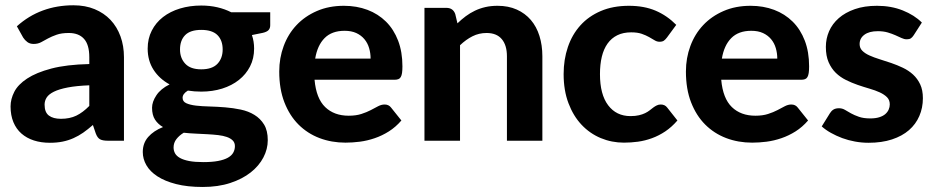

<svg xmlns="http://www.w3.org/2000/svg" viewBox="-20 -546 3630 745"><path d="M398 0Q378.5 0 368.2 -5.5Q358 -11 351.5 -28.5L340.5 -61Q321 -44 302.8 -31.2Q284.5 -18.5 264.8 -9.8Q245 -1 222.8 3.5Q200.5 8 173.5 8Q139.5 8 111.5 -1Q83.5 -10 63.2 -27.8Q43 -45.5 32 -72Q21 -98.5 21 -133Q21 -161.5 35.5 -189.8Q50 -218 85.2 -241.2Q120.5 -264.5 179.2 -280Q238 -295.5 326.5 -297.5V-324Q326.5 -372.5 306 -395.2Q285.5 -418 247 -418Q218.5 -418 199.5 -411.2Q180.5 -404.5 166.2 -396.8Q152 -389 139.5 -382.2Q127 -375.5 110.5 -375.5Q96 -375.5 86.2 -382.8Q76.5 -390 70 -400L45.5 -444Q91 -485 146 -505.2Q201 -525.5 265 -525.5Q311 -525.5 347.2 -510.5Q383.5 -495.5 408.8 -468.8Q434 -442 447.5 -405Q461 -368 461 -324V0ZM216.5 -85Q250.5 -85 276 -97.2Q301.5 -109.5 326.5 -135V-215Q276 -213 242.5 -206.5Q209 -200 189.2 -190.2Q169.5 -180.5 161.2 -167.8Q153 -155 153 -140Q153 -110 169.8 -97.5Q186.5 -85 216.5 -85Z M761 -524.5Q794 -524.5 823.2 -517.8Q852.5 -511 877 -498.5H1028.5V-448Q1028.5 -436 1021.8 -429Q1015 -422 999.5 -418.5L957.5 -410Q966 -385.5 966 -357.5Q966 -319 950.2 -288.2Q934.5 -257.5 907 -235.8Q879.5 -214 842 -202.2Q804.5 -190.5 761 -190.5Q747.5 -190.5 734.5 -191.5Q721.5 -192.5 709 -194.5Q688.5 -182 688.5 -166.5Q688.5 -152 702.8 -145.5Q717 -139 740.2 -136.2Q763.5 -133.5 793.2 -132.8Q823 -132 853.8 -129.5Q884.5 -127 914.2 -120.8Q944 -114.5 967.2 -100.2Q990.5 -86 1004.8 -62.5Q1019 -39 1019 -2Q1019 32.5 1002 65Q985 97.5 952.8 123Q920.5 148.5 873.5 164Q826.5 179.5 766.5 179.5Q707 179.5 663.2 168.2Q619.5 157 590.8 138.2Q562 119.5 548 95Q534 70.5 534 44Q534 9.5 555 -14.5Q576 -38.5 612.5 -53Q593 -64 581.5 -81.8Q570 -99.5 570 -128Q570 -151 586.8 -176.2Q603.5 -201.5 638 -218.5Q598.5 -240 575.8 -275.2Q553 -310.5 553 -357.5Q553 -396 568.8 -427Q584.5 -458 612.5 -479.8Q640.5 -501.5 678.5 -513Q716.5 -524.5 761 -524.5ZM891.5 21Q891.5 7.5 883 -1Q874.5 -9.5 860.2 -14.5Q846 -19.5 826.5 -21.8Q807 -24 785 -25.2Q763 -26.5 739.2 -27.5Q715.5 -28.5 693 -31Q675.5 -20.5 664.5 -6.2Q653.5 8 653.5 26Q653.5 38.5 659.2 49Q665 59.5 678.5 67Q692 74.5 714 78.8Q736 83 769 83Q803 83 826.5 78.5Q850 74 864.5 65.8Q879 57.5 885.2 46Q891.5 34.5 891.5 21ZM761 -277Q803.5 -277 823.8 -298.5Q844 -320 844 -354Q844 -389.5 823.8 -409.8Q803.5 -430 761 -430Q718.5 -430 698.5 -409.8Q678.5 -389.5 678.5 -354Q678.5 -320.5 698.8 -298.8Q719 -277 761 -277Z M1314.5 -523.5Q1364 -523.5 1405.8 -507.8Q1447.5 -492 1477.8 -462Q1508 -432 1524.8 -388.2Q1541.5 -344.5 1541.5 -288.5Q1541.5 -273 1540 -263Q1538.5 -253 1535 -247Q1531.5 -241 1525.5 -238.8Q1519.5 -236.5 1510 -236.5H1200.5Q1207 -164 1241.8 -130.5Q1276.5 -97 1333 -97Q1361.5 -97 1382.2 -103.8Q1403 -110.5 1418.8 -118.8Q1434.5 -127 1447.2 -133.8Q1460 -140.5 1472.5 -140.5Q1488.5 -140.5 1497.5 -128.5L1537.5 -78.5Q1515.5 -53 1489 -36.2Q1462.5 -19.5 1434 -9.8Q1405.5 0 1376.5 3.8Q1347.5 7.5 1320.5 7.5Q1266.5 7.5 1219.8 -10.2Q1173 -28 1138.2 -62.8Q1103.5 -97.5 1083.5 -149Q1063.5 -200.5 1063.5 -268.5Q1063.5 -321 1080.8 -367.5Q1098 -414 1130.5 -448.5Q1163 -483 1209.5 -503.2Q1256 -523.5 1314.5 -523.5ZM1317 -426.5Q1267.5 -426.5 1239.5 -398.2Q1211.5 -370 1203 -318.5H1418Q1418 -340 1412.2 -359.5Q1406.5 -379 1394 -394Q1381.5 -409 1362.5 -417.8Q1343.5 -426.5 1317 -426.5Z M1627 0V-515.5H1712Q1738 -515.5 1746.5 -491.5L1755 -455.5Q1770.5 -470.5 1787.2 -483Q1804 -495.5 1822.8 -504.5Q1841.5 -513.5 1863.2 -518.5Q1885 -523.5 1910.5 -523.5Q1952.5 -523.5 1985 -509Q2017.5 -494.5 2039.8 -468.5Q2062 -442.5 2073.2 -406.5Q2084.5 -370.5 2084.5 -327.5V0H1947V-327.5Q1947 -370.5 1927 -394.2Q1907 -418 1868 -418Q1838.5 -418 1813.2 -405.2Q1788 -392.5 1765 -370.5V0Z M2568 -400.5Q2562 -392.5 2556 -388.2Q2550 -384 2539 -384Q2529 -384 2519.8 -389.8Q2510.5 -395.5 2498.5 -402.2Q2486.5 -409 2470 -414.8Q2453.5 -420.5 2429 -420.5Q2398 -420.5 2375.2 -409.2Q2352.5 -398 2337.5 -377Q2322.5 -356 2315.2 -326Q2308 -296 2308 -258.5Q2308 -179.5 2339.8 -137.5Q2371.5 -95.5 2426.5 -95.5Q2445.5 -95.5 2459.2 -98.8Q2473 -102 2483.2 -107Q2493.5 -112 2501 -118Q2508.5 -124 2515.2 -129Q2522 -134 2528.8 -137.2Q2535.5 -140.5 2544 -140.5Q2560 -140.5 2569 -128.5L2608.5 -78.5Q2586.5 -53 2561.5 -36.2Q2536.5 -19.5 2509.8 -9.8Q2483 0 2455.5 3.8Q2428 7.5 2401 7.5Q2353.5 7.5 2311 -10.2Q2268.5 -28 2236.5 -62Q2204.5 -96 2185.8 -145.5Q2167 -195 2167 -258.5Q2167 -315 2183.5 -363.5Q2200 -412 2232 -447.5Q2264 -483 2311.2 -503.2Q2358.5 -523.5 2420.5 -523.5Q2479.5 -523.5 2524 -504.5Q2568.5 -485.5 2604 -449.5Z M2892.5 -523.5Q2942 -523.5 2983.8 -507.8Q3025.5 -492 3055.8 -462Q3086 -432 3102.8 -388.2Q3119.5 -344.5 3119.5 -288.5Q3119.5 -273 3118 -263Q3116.5 -253 3113 -247Q3109.5 -241 3103.5 -238.8Q3097.5 -236.5 3088 -236.5H2778.5Q2785 -164 2819.8 -130.5Q2854.5 -97 2911 -97Q2939.5 -97 2960.2 -103.8Q2981 -110.5 2996.8 -118.8Q3012.5 -127 3025.2 -133.8Q3038 -140.5 3050.5 -140.5Q3066.5 -140.5 3075.5 -128.5L3115.5 -78.5Q3093.5 -53 3067 -36.2Q3040.5 -19.5 3012 -9.8Q2983.5 0 2954.5 3.8Q2925.5 7.5 2898.5 7.5Q2844.5 7.5 2797.8 -10.2Q2751 -28 2716.2 -62.8Q2681.5 -97.5 2661.5 -149Q2641.5 -200.5 2641.5 -268.5Q2641.5 -321 2658.8 -367.5Q2676 -414 2708.5 -448.5Q2741 -483 2787.5 -503.2Q2834 -523.5 2892.5 -523.5ZM2895 -426.5Q2845.5 -426.5 2817.5 -398.2Q2789.5 -370 2781 -318.5H2996Q2996 -340 2990.2 -359.5Q2984.5 -379 2972 -394Q2959.5 -409 2940.5 -417.8Q2921.5 -426.5 2895 -426.5Z M3525.5 -409.5Q3520 -401 3514.2 -397.2Q3508.5 -393.5 3498.5 -393.5Q3488.5 -393.5 3478 -398.5Q3467.5 -403.5 3454.5 -409.2Q3441.5 -415 3424.8 -420Q3408 -425 3386 -425Q3352.5 -425 3334 -411.2Q3315.5 -397.5 3315.5 -375Q3315.5 -359.5 3326 -349Q3336.5 -338.5 3353.8 -330.8Q3371 -323 3393 -316.2Q3415 -309.5 3438.2 -301.5Q3461.5 -293.5 3483.5 -283Q3505.5 -272.5 3522.8 -256.8Q3540 -241 3550.5 -218.8Q3561 -196.5 3561 -165Q3561 -127.5 3547.2 -95.8Q3533.5 -64 3507 -41Q3480.5 -18 3441 -5Q3401.5 8 3350 8Q3323.5 8 3297.5 3.2Q3271.5 -1.5 3248 -10.2Q3224.5 -19 3204 -30.5Q3183.5 -42 3168.5 -55.5L3200.5 -107Q3206 -116 3214.2 -121Q3222.5 -126 3235.5 -126Q3248 -126 3258.5 -119.8Q3269 -113.5 3282 -106.2Q3295 -99 3312.8 -92.8Q3330.5 -86.5 3357 -86.5Q3377 -86.5 3391.5 -91Q3406 -95.5 3415 -103.2Q3424 -111 3428.2 -120.8Q3432.5 -130.5 3432.5 -141Q3432.5 -158 3421.8 -168.8Q3411 -179.5 3393.8 -187.5Q3376.5 -195.5 3354 -202Q3331.5 -208.5 3308.2 -216.5Q3285 -224.5 3262.8 -235.5Q3240.5 -246.5 3223.2 -263.2Q3206 -280 3195.2 -304.5Q3184.5 -329 3184.5 -364Q3184.5 -396 3197 -424.8Q3209.5 -453.5 3234.5 -475.5Q3259.5 -497.5 3296.8 -510.5Q3334 -523.5 3383 -523.5Q3438 -523.5 3483 -505.5Q3528 -487.5 3557 -458.5Z"/></svg>

Font: Lato Heavy
Style: Regular
Weight: 800
Designer: Lukasz Dziedzic
Foundry: tyPoland Lukasz Dziedzic
Version: Version 2.007; 2014-02-27